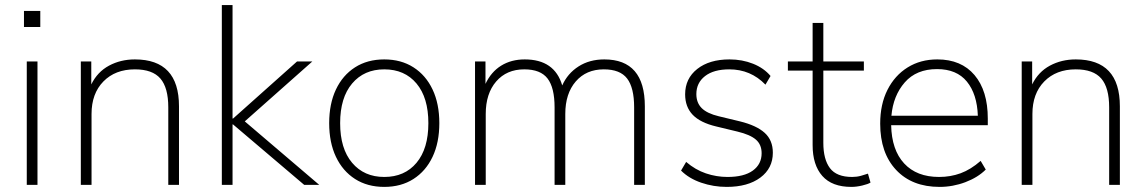

<svg xmlns="http://www.w3.org/2000/svg" viewBox="-20 -725 4495 753"><path d="M74 -619V-682H138V-619ZM85 0V-484H127V0Z M297 0V-484H338V-394Q362 -443 407.5 -467.5Q453 -492 509 -492Q682 -492 682 -308V0H640V-304Q640 -381 609 -417Q578 -453 509 -453Q432 -453 385.5 -405.5Q339 -358 339 -278V0Z M850 0V-705H892V-260H894L1145 -484H1205L940 -249L1232 0H1173L894 -237H892V0Z M1487 8Q1421 8 1372.5 -23Q1324 -54 1297.5 -110Q1271 -166 1271 -242Q1271 -318 1297.5 -374Q1324 -430 1372.5 -461Q1421 -492 1487 -492Q1553 -492 1601.5 -461Q1650 -430 1676.5 -374Q1703 -318 1703 -242Q1703 -166 1676.5 -110Q1650 -54 1601.5 -23Q1553 8 1487 8ZM1487 -31Q1567 -31 1613.5 -86.5Q1660 -142 1660 -242Q1660 -342 1613.5 -397.5Q1567 -453 1487 -453Q1408 -453 1361 -397.5Q1314 -342 1314 -242Q1314 -142 1361 -86.5Q1408 -31 1487 -31Z M1843 0V-484H1884V-396Q1906 -443 1945.5 -467.5Q1985 -492 2038 -492Q2155 -492 2185 -390Q2206 -437 2249 -464.5Q2292 -492 2350 -492Q2509 -492 2509 -308V0H2467V-304Q2467 -381 2439.5 -417Q2412 -453 2348 -453Q2279 -453 2238 -405.5Q2197 -358 2197 -278V0H2155V-304Q2155 -381 2127.5 -417Q2100 -453 2036 -453Q1967 -453 1926 -405.5Q1885 -358 1885 -278V0Z M2830 8Q2778 8 2730 -8.5Q2682 -25 2651 -56L2671 -90Q2707 -59 2748.5 -45Q2790 -31 2833 -31Q2898 -31 2932.5 -56Q2967 -81 2967 -124Q2967 -158 2944.5 -177.5Q2922 -197 2872 -209L2789 -229Q2726 -244 2696.5 -275Q2667 -306 2667 -355Q2667 -417 2714.5 -454.5Q2762 -492 2841 -492Q2891 -492 2933.5 -475Q2976 -458 3002 -427L2982 -393Q2924 -453 2840 -453Q2779 -453 2745 -426.5Q2711 -400 2711 -356Q2711 -322 2732 -301Q2753 -280 2799 -269L2882 -249Q2947 -233 2979 -204Q3011 -175 3011 -126Q3011 -65 2962 -28.5Q2913 8 2830 8Z M3319 8Q3243 8 3205 -35Q3167 -78 3167 -156V-448H3070V-484H3167V-635H3209V-484H3368V-448H3209V-165Q3209 -100 3235 -65.5Q3261 -31 3322 -31Q3340 -31 3356.5 -35.5Q3373 -40 3384 -44L3394 -9Q3385 -3 3362 2.5Q3339 8 3319 8Z M3665 8Q3557 8 3494.5 -58.5Q3432 -125 3432 -240Q3432 -316 3460.5 -372.5Q3489 -429 3539.5 -460.5Q3590 -492 3656 -492Q3750 -492 3802 -430.5Q3854 -369 3854 -260V-234H3475Q3477 -137 3526 -84Q3575 -31 3663 -31Q3708 -31 3747.5 -45.5Q3787 -60 3826 -94L3846 -60Q3815 -29 3766 -10.5Q3717 8 3665 8ZM3655 -454Q3574 -454 3528.5 -402Q3483 -350 3476 -271H3815Q3812 -356 3772 -405Q3732 -454 3655 -454Z M3987 0V-484H4028V-394Q4052 -443 4097.5 -467.5Q4143 -492 4199 -492Q4372 -492 4372 -308V0H4330V-304Q4330 -381 4299 -417Q4268 -453 4199 -453Q4122 -453 4075.5 -405.5Q4029 -358 4029 -278V0Z"/></svg>

Font: Nunito Sans ExtraLight
Style: Regular
Weight: 200
Designer: Vernon Adams
Foundry: Vernon Adams
Version: Version 3.006; ttfautohint (v1.8.3)